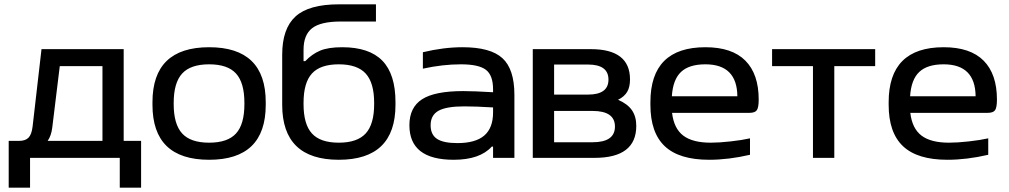

<svg xmlns="http://www.w3.org/2000/svg" viewBox="-20 -726 4640 883"><path d="M67.9 -78.1Q96.7 -78.1 111.1 -92.8Q125.5 -107.4 129.9 -144L170.9 -500H548.8V-78.1H628.9V137.2H530.8V0H118.2V137.2H20V-78.1ZM199.2 -78.1H451.2V-421.9H254.9L220.2 -138.2Q215.8 -102.1 199.2 -78.1Z M681.2 -255.9Q681.2 -508.8 941.9 -508.8Q1202.1 -508.8 1202.1 -255.9V-244.1Q1202.1 8.8 941.9 8.8Q681.2 8.8 681.2 -244.1ZM778.8 -247.1Q778.8 -154.8 817.6 -112.3Q856.4 -69.8 941.9 -69.8Q1026.9 -69.8 1065.4 -112.1Q1104 -154.3 1104 -247.1V-252.9Q1104 -345.7 1065.4 -387.9Q1026.9 -430.2 941.9 -430.2Q856.4 -430.2 817.6 -387.7Q778.8 -345.2 778.8 -252.9Z M1798.8 -244.1Q1798.8 8.8 1538.1 8.8Q1277.8 8.8 1277.8 -244.1V-474.1Q1277.8 -594.2 1338.9 -650.1Q1399.9 -706.1 1539.1 -706.1H1709V-627H1546.9Q1454.6 -627 1415.3 -596.2Q1376 -565.4 1376 -497.1V-444.8H1383.8Q1415 -477.5 1452.4 -493.2Q1489.7 -508.8 1553.7 -508.8Q1678.2 -508.8 1738.5 -446.8Q1798.8 -384.8 1798.8 -255.9ZM1376 -247.1Q1376 -154.3 1414.6 -112.1Q1453.1 -69.8 1538.1 -69.8Q1623 -69.8 1661.9 -112.3Q1700.7 -154.8 1700.7 -247.1V-252.9Q1700.7 -345.2 1661.9 -387.7Q1623 -430.2 1538.1 -430.2Q1453.1 -430.2 1414.6 -387.9Q1376 -345.7 1376 -252.9Z M2107.4 -508.8Q2235.8 -508.8 2290.8 -458.3Q2345.7 -407.7 2345.7 -290V0H2247.6V-51.8H2241.7Q2187 8.8 2066.4 8.8Q1862.8 8.8 1862.8 -149.9Q1862.8 -231.9 1921.1 -269.5Q1979.5 -307.1 2110.4 -307.1Q2158.2 -307.1 2247.6 -301.8V-314.9Q2247.6 -379.9 2214.6 -405Q2181.6 -430.2 2099.6 -430.2Q2016.1 -430.2 1924.8 -410.2V-485.8Q2020.5 -508.8 2107.4 -508.8ZM1960.4 -149.9Q1960.4 -106.9 1989.7 -87.4Q2019 -67.9 2083.5 -67.9Q2167 -67.9 2207.3 -102.8Q2247.6 -137.7 2247.6 -209V-231.9Q2168 -236.8 2115.7 -236.8Q2032.7 -236.8 1996.6 -216.6Q1960.4 -196.3 1960.4 -149.9Z M2430.2 0V-500H2697.3Q2877.4 -500 2877.4 -360.8Q2877.4 -325.7 2864.3 -303.5Q2851.1 -281.2 2822.3 -267.1Q2865.7 -248.5 2886 -219.5Q2906.2 -190.4 2906.2 -147Q2906.2 0 2714.4 0ZM2528.3 -71.8H2705.1Q2808.1 -71.8 2808.1 -144Q2808.1 -215.8 2705.1 -215.8H2528.3ZM2528.3 -291H2684.1Q2778.3 -291 2778.3 -359.9Q2778.3 -429.2 2684.1 -429.2H2528.3Z M3469.2 -268.1Q3469.2 -232.4 3460.9 -219.7Q3452.6 -207 3426.3 -207H3070.8Q3079.1 -135.3 3122.1 -102.5Q3165 -69.8 3249 -69.8Q3287.6 -69.8 3340.1 -75.7Q3392.6 -81.5 3429.2 -89.8V-14.2Q3330.6 8.8 3241.2 8.8Q3103.5 8.8 3037.4 -53.5Q2971.2 -115.7 2971.2 -244.1V-255.9Q2971.2 -508.8 3224.1 -508.8Q3346.7 -508.8 3408 -447Q3469.2 -385.3 3469.2 -268.1ZM3069.8 -283.2H3371.1Q3369.6 -430.2 3224.1 -430.2Q3148.9 -430.2 3111.8 -395Q3074.7 -359.9 3069.8 -283.2Z M3718.8 0V-421.9H3530.8V-500H4004.9V-421.9H3816.9V0Z M4564.9 -268.1Q4564.9 -232.4 4556.6 -219.7Q4548.3 -207 4522 -207H4166.5Q4174.8 -135.3 4217.8 -102.5Q4260.7 -69.8 4344.7 -69.8Q4383.3 -69.8 4435.8 -75.7Q4488.3 -81.5 4524.9 -89.8V-14.2Q4426.3 8.8 4336.9 8.8Q4199.2 8.8 4133.1 -53.5Q4066.9 -115.7 4066.9 -244.1V-255.9Q4066.9 -508.8 4319.8 -508.8Q4442.4 -508.8 4503.7 -447Q4564.9 -385.3 4564.9 -268.1ZM4165.5 -283.2H4466.8Q4465.3 -430.2 4319.8 -430.2Q4244.6 -430.2 4207.5 -395Q4170.4 -359.9 4165.5 -283.2Z"/></svg>

Font: LT Wave
Style: Regular
Weight: 400
Designer: Daniel Lyons
Version: Version 2.5 (Glyphs App)